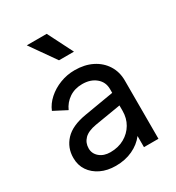

<svg xmlns="http://www.w3.org/2000/svg" viewBox="-191 -915 958 1044"><g transform="rotate(-30 287.5 -393.0)"><path d="M230 12Q177 12 136.5 -7.5Q96 -27 73 -61Q50 -95 50 -141Q50 -205 92.5 -250.5Q135 -296 226 -311L410 -342V-366Q410 -410 377 -437.5Q344 -465 292 -465Q245 -465 210 -441.5Q175 -418 158 -379L77 -421Q92 -458 125 -487.5Q158 -517 202 -534Q246 -551 294 -551Q356 -551 403 -527.5Q450 -504 476.5 -462Q503 -420 503 -366V0H412V-70Q383 -32 336 -10Q289 12 230 12ZM148 -144Q148 -111 174 -89Q200 -67 241 -67Q291 -67 329 -88.5Q367 -110 388.5 -146.5Q410 -183 410 -229V-263L247 -236Q195 -227 171.5 -203Q148 -179 148 -144ZM248 -640 137 -798H262L342 -640Z"/></g></svg>

Font: Pitagon Sans Text Medium
Style: Regular
Weight: 500
Designer: Travis Tran
Foundry: Pitagon
Version: Version 1.000; ttfautohint (v1.8.4.7-5d5b);gftools[0.9.26]